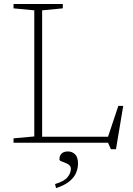

<svg xmlns="http://www.w3.org/2000/svg" viewBox="-20 -718 668 966"><path d="M563.5 32.5H538L523.5 0H161.5V-30H552L519.5 -18L575.5 -185.5L600 -185ZM192 -666V0H48V-22L152.5 -31.5V-666L48 -676V-698H296V-676ZM257 208Q302.5 194.5 319.5 173.8Q336.5 153 336.5 132Q336.5 119.5 327.8 112.2Q319 105 307.8 101Q296.5 97 287.8 93.2Q279 89.5 279 84Q279 65.5 289.8 54.8Q300.5 44 322 44Q343 44 357.8 58.5Q372.5 73 372.5 105.5Q372.5 127 363.5 150Q354.5 173 330.8 193.2Q307 213.5 262 228.5Z"/></svg>

Font: Newsreader 9pt ExtraLight
Style: Regular
Weight: 250
Designer: Hugues Gentile
Foundry: Production Type
Version: Version 1.003